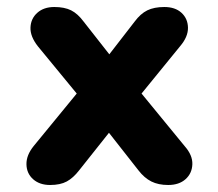

<svg xmlns="http://www.w3.org/2000/svg" viewBox="-20 -520 621 548"><path d="M123 8Q93 8 74.5 -8.5Q56 -25 55.5 -51Q55 -77 76 -103L199 -253L88 -388Q66 -416 67 -441.5Q68 -467 86.5 -483.5Q105 -500 135 -500Q164 -500 183 -490.5Q202 -481 219 -458L292 -365L364 -458Q381 -481 400.5 -490.5Q420 -500 449 -500Q480 -500 498 -483.5Q516 -467 516.5 -441Q517 -415 494 -388L384 -253L507 -103Q530 -77 529 -51Q528 -25 509.5 -8.5Q491 8 460 8Q432 8 412 -2Q392 -12 375 -34L291 -141L206 -34Q189 -12 170.5 -2Q152 8 123 8Z"/></svg>

Font: Chiron GoRound TC EB
Style: Regular
Weight: 700
Designer: Ryoko NISHIZUKA 西塚涼子 (kana, bopomofo & ideographs); Paul D. Hunt (Latin, Greek & Cyrillic); Sandoll Communications 산돌커뮤니
Foundry: Adobe
Version: Version 1.000;hotconv 1.1.1;makeotfexe 2.6.0